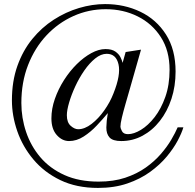

<svg xmlns="http://www.w3.org/2000/svg" viewBox="-20 -715 968 952"><path d="M889.2 -83.5Q881.3 -56.2 861.1 -17.8Q840.8 20.5 806.9 61.3Q772.9 102.1 724.1 137.5Q675.3 172.9 611.1 194.8Q546.9 216.8 465.8 216.8Q359.4 216.8 279.3 178.2Q199.2 139.6 145.8 75.9Q92.3 12.2 65.7 -64.5Q39.1 -141.1 39.1 -217.8Q39.1 -312 66.2 -388.2Q93.3 -464.4 140.1 -521.7Q187 -579.1 246.6 -617.4Q306.2 -655.8 371.8 -675.3Q437.5 -694.8 501 -694.8Q596.7 -694.8 676 -656.7Q755.4 -618.7 803 -543.9Q850.6 -469.2 850.6 -359.9Q850.6 -287.6 830.1 -225.1Q809.6 -162.6 772.7 -115.5Q735.8 -68.4 686.8 -42Q637.7 -15.6 581.1 -15.6Q539.1 -15.6 522.9 -33.7Q506.8 -51.8 507.3 -83.3Q507.8 -114.7 514.6 -154.3Q490.7 -125.5 460.2 -93Q429.7 -60.5 394.8 -38.1Q359.9 -15.6 322.3 -15.6Q288.1 -15.6 261.5 -45.4Q234.9 -75.2 234.9 -127.9Q234.9 -175.8 252 -224.6Q269 -273.4 297.4 -317.9Q325.7 -362.3 360.8 -397Q396 -431.6 432.9 -451.7Q469.7 -471.7 502.9 -471.7Q534.2 -471.7 551.8 -459.5Q569.3 -447.3 577.4 -431.2Q585.4 -415 587.9 -403.3L603 -457L679.2 -468.8L623.5 -273.4Q612.8 -236.3 602.1 -199Q591.3 -161.6 584.2 -131.6Q577.1 -101.6 577.1 -86.4Q577.1 -79.6 584.7 -64.7Q592.3 -49.8 614.7 -49.8Q643.6 -49.8 679 -71.3Q714.4 -92.8 746.6 -134Q778.8 -175.3 799.8 -234.6Q820.8 -293.9 820.8 -369.1Q820.8 -463.4 777.8 -530.5Q734.9 -597.7 663.1 -633.5Q591.3 -669.4 504.4 -669.4Q419.9 -669.4 344.2 -635.5Q268.6 -601.6 210.4 -539.6Q152.3 -477.5 119.1 -392.3Q85.9 -307.1 85.9 -204.1Q85.9 -130.4 109.4 -60.8Q132.8 8.8 179.9 64.5Q227.1 120.1 299.3 152.8Q371.6 185.5 468.8 185.5Q543 185.5 600.8 166.3Q658.7 147 702.4 116Q746.1 85 777.3 48.8Q808.6 12.7 829.1 -22.2Q849.6 -57.1 860.8 -83.5ZM542.5 -251.5Q579.6 -343.8 567.6 -396Q555.7 -448.2 509.3 -448.2Q480.5 -448.2 451.9 -425Q423.3 -401.9 397.9 -365.2Q372.6 -328.6 353.3 -286.9Q334 -245.1 322.8 -206.8Q311.5 -168.5 311.5 -143.6Q311.5 -107.9 330.6 -91.1Q349.6 -74.2 367.7 -74.2Q399.9 -74.2 434.1 -100.6Q468.3 -127 497.1 -167.7Q525.9 -208.5 542.5 -251.5Z"/></svg>

Font: BabelStone Englisc
Style: Regular
Weight: 400
Designer: Andrew West
Foundry: BabelStone
Version: Version 1.000 June 24, 2023